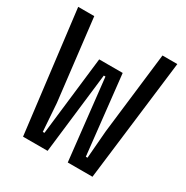

<svg xmlns="http://www.w3.org/2000/svg" viewBox="-180 -949 1061 1097"><g transform="rotate(30 350.0 -400.0)"><path d="M129 -800 192 -264 205 -80H216L277 -600H432L489 -80H500L515 -264L579 -800H677L579 0H416L357 -533H346L283 0H121L23 -800Z"/></g></svg>

Font: Martian Mono
Style: Regular
Weight: 400
Monospace: yes
Designer: Roman Shamin
Foundry: Evil Martians
Version: Version 1.000; ttfautohint (v1.8.4.7-5d5b)